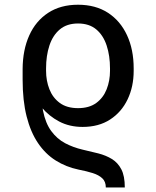

<svg xmlns="http://www.w3.org/2000/svg" viewBox="-20 -573 670 824"><path d="M515.6 231.4H434.1Q434.1 206.5 419.2 192.4Q404.3 178.2 378.2 169.9Q352.1 161.6 316.9 154.8Q263.2 143.6 219 115.7Q174.8 87.9 143.1 41Q111.3 -5.9 94.2 -73.5Q77.1 -141.1 77.1 -231V-274.9L159.7 -273.4V-230Q153.8 -151.4 164.6 -97.7Q175.3 -43.9 200 -10.5Q224.6 22.9 259 41.3Q293.5 59.6 335 69.3Q369.6 77.1 402.1 85.4Q434.6 93.8 460.2 109.4Q485.8 125 500.7 153.6Q515.6 182.1 515.6 231.4ZM334.5 -28.3Q278.3 -28.3 234.1 -51.5Q189.9 -74.7 158.2 -113Q126.5 -151.4 107.4 -196.3Q101.6 -210.4 94.5 -222.2Q87.4 -233.9 82.3 -244.9Q77.1 -255.9 77.1 -267.6V-277.3Q77.6 -358.9 105.5 -420.9Q133.3 -482.9 186.5 -517.8Q239.7 -552.7 314.9 -552.7Q390.1 -552.7 443.4 -518.1Q496.6 -483.4 525.1 -421.9Q553.7 -360.4 553.7 -279.3V-269Q553.7 -201.2 527.6 -146.5Q501.5 -91.8 452.6 -60.1Q403.8 -28.3 334.5 -28.3ZM314.9 -108.9Q362.8 -108.9 393.1 -131.1Q423.3 -153.3 437.7 -189.9Q452.1 -226.6 452.1 -269V-279.3Q452.1 -334 437.7 -377.7Q423.3 -421.4 393.1 -446.8Q362.8 -472.2 314.9 -472.2Q267.1 -472.2 236.8 -446.8Q206.5 -421.4 192.1 -377.7Q177.7 -334 177.7 -279.3V-269Q177.7 -226.6 192.1 -189.9Q206.5 -153.3 236.8 -131.1Q267.1 -108.9 314.9 -108.9Z"/></svg>

Font: Inter 16pt
Style: Regular
Weight: 400
Version: Version 4.001;git-66647c0bb